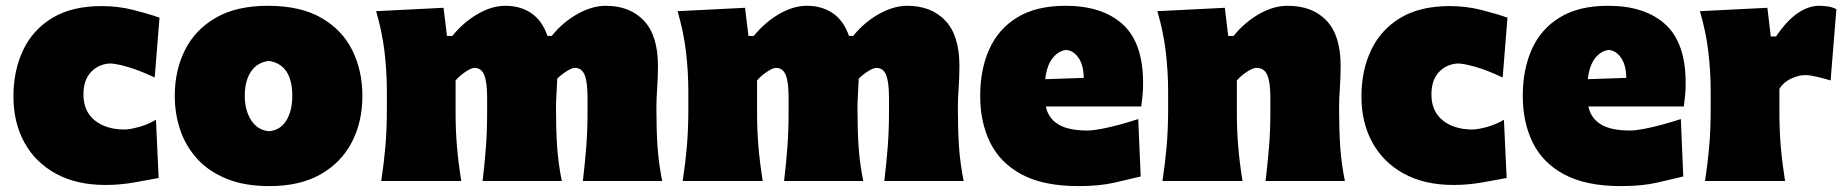

<svg xmlns="http://www.w3.org/2000/svg" viewBox="-20 -625 6374 663"><path d="M344.2 13.7Q244.1 13.7 172.9 -25.4Q101.6 -64.5 64 -133.3Q26.4 -202.1 26.4 -291.5Q26.4 -381.8 60.1 -452.4Q93.8 -522.9 161.4 -563.5Q229 -604 330.6 -604Q388.2 -604 440.9 -590.6Q493.7 -577.1 530.8 -564L514.2 -357.4Q459 -383.3 418.9 -394.5Q378.9 -405.8 358.9 -405.8Q319.3 -403.3 293.7 -375.7Q268.1 -348.1 268.1 -298.8Q268.1 -241.7 306.2 -210.2Q344.2 -178.7 407.7 -177.7Q427.7 -177.7 459 -186.3Q490.2 -194.8 518.6 -211.4L527.8 -10.3Q492.2 -3.4 442.9 5.1Q393.6 13.7 344.2 13.7Z M910.6 17.6Q824.2 17.6 762.2 -7.8Q700.2 -33.2 660.6 -76.9Q621.1 -120.6 602.3 -176.5Q583.5 -232.4 583.5 -293.9Q583.5 -381.8 618.7 -452.1Q653.8 -522.5 725.1 -563.7Q796.4 -605 905.3 -605Q1017.1 -605 1089.4 -563.5Q1161.6 -522 1196.5 -451.4Q1231.4 -380.9 1231.4 -293.9Q1231.4 -204.1 1194.8 -133.8Q1158.2 -63.5 1086.9 -22.9Q1015.6 17.6 910.6 17.6ZM909.2 -171.9Q947.8 -175.3 968.5 -208.5Q989.3 -241.7 989.3 -293.9Q989.3 -401.4 909.2 -414.6Q868.7 -410.2 846.9 -378.2Q825.2 -346.2 825.2 -293.9Q825.2 -244.1 847.4 -209.7Q869.6 -175.3 909.2 -171.9Z M1992.7 0Q2000 -61 2004.4 -117.4Q2008.8 -173.8 2008.8 -236.8V-288.6Q2008.8 -340.8 1999 -365.7Q1989.3 -390.6 1964.8 -390.6Q1955.1 -390.6 1936.8 -379.2Q1918.5 -367.7 1904.3 -353.5Q1903.3 -326.7 1901.6 -300.3Q1899.9 -273.9 1899.9 -250.5Q1899.9 -177.2 1903.8 -119.1Q1907.7 -61 1919.9 0H1646.5Q1653.8 -61 1658 -117.4Q1662.1 -173.8 1662.1 -236.8V-288.6Q1662.1 -340.8 1652.3 -365.7Q1642.6 -390.6 1618.2 -390.6Q1607.4 -390.6 1586.9 -376.7Q1566.4 -362.8 1553.2 -347.2V-236.8Q1553.2 -173.8 1558.1 -117.4Q1563 -61 1572.8 0H1296.4Q1305.7 -61 1310.8 -119.1Q1315.9 -177.2 1315.9 -250.5V-308.6Q1315.9 -377 1307.9 -445.6Q1299.8 -514.2 1278.8 -586.4L1511.7 -598.1L1523.4 -501H1542Q1579.6 -547.4 1628.7 -576.2Q1677.7 -605 1725.1 -605Q1776.9 -605 1814.5 -579.6Q1852.1 -554.2 1870.6 -501H1885.3Q1922.9 -547.9 1973.6 -576.4Q2024.4 -605 2071.8 -605Q2154.8 -605 2203.4 -553.7Q2252 -502.4 2252 -397.5Q2252 -358.9 2249.3 -321.3Q2246.6 -283.7 2246.6 -250.5Q2246.6 -177.2 2250.5 -119.1Q2254.4 -61 2266.6 0Z M3033.7 0Q3041 -61 3045.4 -117.4Q3049.8 -173.8 3049.8 -236.8V-288.6Q3049.8 -340.8 3040 -365.7Q3030.3 -390.6 3005.9 -390.6Q2996.1 -390.6 2977.8 -379.2Q2959.5 -367.7 2945.3 -353.5Q2944.3 -326.7 2942.6 -300.3Q2940.9 -273.9 2940.9 -250.5Q2940.9 -177.2 2944.8 -119.1Q2948.7 -61 2960.9 0H2687.5Q2694.8 -61 2699 -117.4Q2703.1 -173.8 2703.1 -236.8V-288.6Q2703.1 -340.8 2693.4 -365.7Q2683.6 -390.6 2659.2 -390.6Q2648.4 -390.6 2627.9 -376.7Q2607.4 -362.8 2594.2 -347.2V-236.8Q2594.2 -173.8 2599.1 -117.4Q2604 -61 2613.8 0H2337.4Q2346.7 -61 2351.8 -119.1Q2356.9 -177.2 2356.9 -250.5V-308.6Q2356.9 -377 2348.9 -445.6Q2340.8 -514.2 2319.8 -586.4L2552.7 -598.1L2564.5 -501H2583Q2620.6 -547.4 2669.7 -576.2Q2718.8 -605 2766.1 -605Q2817.9 -605 2855.5 -579.6Q2893.1 -554.2 2911.6 -501H2926.3Q2963.9 -547.9 3014.6 -576.4Q3065.4 -605 3112.8 -605Q3195.8 -605 3244.4 -553.7Q3293 -502.4 3293 -397.5Q3293 -358.9 3290.3 -321.3Q3287.6 -283.7 3287.6 -250.5Q3287.6 -177.2 3291.5 -119.1Q3295.4 -61 3307.6 0Z M3704.1 17.6Q3583.5 17.6 3508.8 -22.2Q3434.1 -62 3399.4 -132.3Q3364.7 -202.6 3364.7 -293.9Q3364.7 -385.3 3396.2 -455.3Q3427.7 -525.4 3493.2 -565.2Q3558.6 -605 3659.2 -605Q3786.6 -605 3856.9 -541Q3927.2 -477.1 3927.2 -338.4Q3927.2 -313.5 3925.3 -294.7Q3923.3 -275.9 3920.9 -257.3H3591.3Q3600.1 -216.3 3634.8 -195.3Q3669.4 -174.3 3735.4 -174.3Q3754.4 -174.3 3784.7 -180.2Q3814.9 -186 3848.6 -195.3Q3882.3 -204.6 3910.6 -213.9L3918.9 -15.6Q3880.9 -6.3 3828.9 5.6Q3776.9 17.6 3704.1 17.6ZM3722.2 -356Q3721.7 -400.4 3704.1 -425.5Q3686.5 -450.7 3661.6 -452.6Q3635.3 -449.7 3615 -424.6Q3594.7 -399.4 3589.4 -351.6Z M3994.1 0Q4003.4 -61 4008.5 -119.1Q4013.7 -177.2 4013.7 -250.5V-308.6Q4013.7 -377 4005.6 -445.6Q3997.6 -514.2 3976.6 -586.4L4209.5 -598.1L4221.2 -501H4239.7Q4277.3 -547.4 4327.1 -576.2Q4377 -605 4426.3 -605Q4512.2 -605 4560.8 -553.7Q4609.4 -502.4 4609.4 -397.5Q4609.4 -358.9 4606.7 -321.3Q4604 -283.7 4604 -250.5Q4604 -177.2 4607.9 -119.1Q4611.8 -61 4624 0H4350.1Q4357.4 -61 4362.1 -117.4Q4366.7 -173.8 4366.7 -236.8V-288.6Q4366.7 -340.8 4356.2 -365.7Q4345.7 -390.6 4318.4 -390.6Q4306.2 -390.6 4285.2 -376.7Q4264.2 -362.8 4251 -347.2V-236.8Q4251 -173.8 4255.9 -117.4Q4260.7 -61 4270.5 0Z M4999 13.7Q4898.9 13.7 4827.6 -25.4Q4756.3 -64.5 4718.8 -133.3Q4681.2 -202.1 4681.2 -291.5Q4681.2 -381.8 4714.8 -452.4Q4748.5 -522.9 4816.2 -563.5Q4883.8 -604 4985.4 -604Q5043 -604 5095.7 -590.6Q5148.4 -577.1 5185.5 -564L5168.9 -357.4Q5113.8 -383.3 5073.7 -394.5Q5033.7 -405.8 5013.7 -405.8Q4974.1 -403.3 4948.5 -375.7Q4922.9 -348.1 4922.9 -298.8Q4922.9 -241.7 4960.9 -210.2Q4999 -178.7 5062.5 -177.7Q5082.5 -177.7 5113.8 -186.3Q5145 -194.8 5173.3 -211.4L5182.6 -10.3Q5147 -3.4 5097.7 5.1Q5048.3 13.7 4999 13.7Z M5577.6 17.6Q5457 17.6 5382.3 -22.2Q5307.6 -62 5272.9 -132.3Q5238.3 -202.6 5238.3 -293.9Q5238.3 -385.3 5269.8 -455.3Q5301.3 -525.4 5366.7 -565.2Q5432.1 -605 5532.7 -605Q5660.2 -605 5730.5 -541Q5800.8 -477.1 5800.8 -338.4Q5800.8 -313.5 5798.8 -294.7Q5796.9 -275.9 5794.4 -257.3H5464.8Q5473.6 -216.3 5508.3 -195.3Q5543 -174.3 5608.9 -174.3Q5627.9 -174.3 5658.2 -180.2Q5688.5 -186 5722.2 -195.3Q5755.9 -204.6 5784.2 -213.9L5792.5 -15.6Q5754.4 -6.3 5702.4 5.6Q5650.4 17.6 5577.6 17.6ZM5595.7 -356Q5595.2 -400.4 5577.6 -425.5Q5560.1 -450.7 5535.2 -452.6Q5508.8 -449.7 5488.5 -424.6Q5468.3 -399.4 5462.9 -351.6Z M5867.7 0Q5877 -61 5882.1 -119.1Q5887.2 -177.2 5887.2 -250.5V-308.6Q5887.2 -377 5879.2 -445.6Q5871.1 -514.2 5850.1 -586.4L6083 -598.1L6094.7 -499H6112.8Q6149.9 -553.7 6187.3 -579.3Q6224.6 -605 6262.2 -605Q6272.9 -605 6289.6 -603Q6306.2 -601.1 6321.3 -593.3L6301.3 -347.2Q6278.8 -354 6254.2 -359.9Q6229.5 -365.7 6214.4 -365.7Q6190.4 -365.7 6164.6 -353.5Q6138.7 -341.3 6124.5 -318.4V-236.8Q6124.5 -173.8 6129.4 -117.4Q6134.3 -61 6144 0Z"/></svg>

Font: Pinar-DS1-FD Black
Style: Regular
Weight: 900
Designer: Amin Abedi
Version: Version 2.000